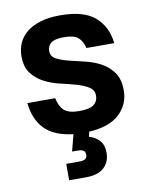

<svg xmlns="http://www.w3.org/2000/svg" viewBox="-81 -569 652 830"><g transform="rotate(-10 245.0 -154.5)"><path d="M155 128H210Q232 128 239.5 122Q247 116 247 104Q247 92 239.5 86Q232 80 210 80H189L208 7Q123 -3 82.5 -46Q42 -89 35 -160H157Q165 -122 185 -104.5Q205 -87 250 -87Q297 -87 315 -101.5Q333 -116 333 -140Q333 -165 311.5 -178.5Q290 -192 258 -201Q226 -210 189 -218.5Q152 -227 120 -243.5Q88 -260 66.5 -288Q45 -316 45 -364Q45 -395 57 -421.5Q69 -448 93 -467.5Q117 -487 153.5 -498Q190 -509 240 -509Q344 -509 393 -466Q442 -423 450 -350H328Q320 -382 301.5 -397.5Q283 -413 240 -413Q199 -413 183 -400Q167 -387 167 -365Q167 -341 188.5 -329.5Q210 -318 242 -310Q274 -302 311 -293.5Q348 -285 380 -268Q412 -251 433.5 -221.5Q455 -192 455 -141Q455 -81 411 -39Q367 3 277 8L272 30Q301 38 318 57.5Q335 77 335 110Q335 151 308.5 175.5Q282 200 230 200H155Z"/></g></svg>

Font: PT Root UI Bold
Style: Regular
Weight: 700
Designer: Vitaly Kuzmin
Foundry: ParaType Ltd.
Version: Version 2.000G